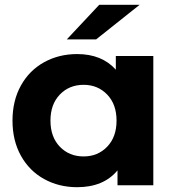

<svg xmlns="http://www.w3.org/2000/svg" viewBox="-20 -771 730 799"><path d="M618 -538V0H469V-62Q411 8 301 8Q225 8 163.5 -26Q102 -60 67 -123Q32 -186 32 -269Q32 -352 67 -415Q102 -478 163.5 -512Q225 -546 301 -546Q404 -546 462 -481V-538ZM465 -269Q465 -337 426 -377.5Q387 -418 328 -418Q268 -418 229 -377.5Q190 -337 190 -269Q190 -201 229 -160.5Q268 -120 328 -120Q387 -120 426 -160.5Q465 -201 465 -269ZM393 -751H561L380 -607H258Z"/></svg>

Font: CMG Sans
Style: Bold
Weight: 700
Designer: Julieta Ulanovsky
Foundry: Julieta Ulanovsky
Version: Version 7.200